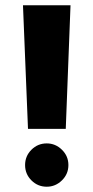

<svg xmlns="http://www.w3.org/2000/svg" viewBox="-20 -701 354 727"><path d="M86 -213 67 -681H247L229 -213ZM157 6Q123 6 99 -18Q75 -42 75 -76Q75 -110 99 -134Q123 -158 157 -158Q190 -158 214.5 -134Q239 -110 239 -76Q239 -42 214.5 -18Q190 6 157 6Z"/></svg>

Font: Lil Grotesk Black
Style: Regular
Weight: 900
Designer: Bastien Sozeau
Foundry: NBR — Bastien Sozeau
Version: Version 3.003; ttfautohint (v1.8.4.7-5d5b);gftools[0.9.33]